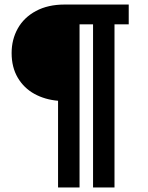

<svg xmlns="http://www.w3.org/2000/svg" viewBox="-20 -743 650 846"><path d="M484.5 -635.8V83H390V-635.8H330.5V83H235.8V-299Q178 -303.9 131.7 -329.3Q85.4 -354.8 58.3 -400.6Q31.2 -446.5 31.2 -509.2Q31.2 -568.9 58.4 -617.6Q85.6 -666.2 138.5 -694.6Q191.4 -723 264.8 -723H547.2V-635.8Z"/></svg>

Font: Public Sans VF
Style: Regular
Weight: 400
Designer: Pablo Impallari, Rodrigo Fuenzalida (Modified by Dan O. Williams and USWDS)
Version: Version 1.003